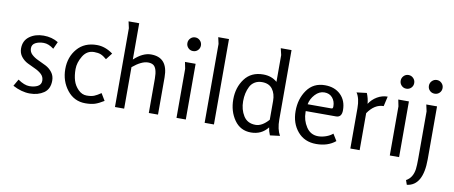

<svg xmlns="http://www.w3.org/2000/svg" viewBox="-80 -1110 3992 1687"><g transform="rotate(10 1916.0 -267.0)"><path d="M51 -29 86 -90Q144 -50 188.5 -50Q233 -50 263 -66Q293 -82 293 -116.5Q293 -151 269 -173.5Q245 -196 210.5 -211.5Q176 -227 142 -244Q108 -261 84 -291.5Q60 -322 60 -364Q60 -434 111.5 -471.5Q163 -509 237 -509Q311 -509 368 -474L339 -410Q292 -446 248.5 -446Q205 -446 175 -430Q145 -414 145 -381Q145 -348 169 -325.5Q193 -303 227.5 -287.5Q262 -272 296.5 -254.5Q331 -237 355 -206Q379 -175 379 -132Q379 -57 328 -22Q277 13 203.5 13Q130 13 51 -29Z M712 -509Q787 -509 856 -458L811 -400Q782 -425 758.5 -434.5Q735 -444 699 -444Q634 -444 598.5 -385Q563 -326 563 -268.5Q563 -211 576.5 -167Q590 -123 623.5 -89.5Q657 -56 698.5 -56Q740 -56 765 -66Q790 -76 825 -100L863 -37Q818 -9 784 2Q750 13 699 13Q599 13 536.5 -66.5Q474 -146 474 -253.5Q474 -361 537.5 -435Q601 -509 712 -509Z M962 -703 949 -762H1044V-438Q1121 -510 1195 -510Q1346 -510 1346 -333V0H1264V-306Q1264 -402 1227 -425Q1209 -436 1181 -436Q1123 -436 1044 -370V0H962Z M1508.5 -621Q1491 -639 1491 -664Q1491 -689 1508.5 -707Q1526 -725 1551 -725Q1576 -725 1594 -707Q1612 -689 1612 -663.5Q1612 -638 1594.5 -620.5Q1577 -603 1551.5 -603Q1526 -603 1508.5 -621ZM1511 -438 1499 -497H1594V0H1511Z M1762 -704 1749 -762H1845V0H1762Z M2196 -508Q2271 -508 2321 -464V-703L2307 -762H2403V-143Q2403 -56 2434 -2L2346 9Q2331 -26 2327 -59Q2271 13 2176.5 13Q2082 13 2028 -64Q1974 -141 1974 -247.5Q1974 -354 2031.5 -431Q2089 -508 2196 -508ZM2205 -60Q2263 -60 2321 -126V-294Q2321 -358 2290.5 -399Q2260 -440 2198 -440Q2160 -440 2132.5 -423Q2105 -406 2091 -378Q2062 -321 2062 -246.5Q2062 -172 2097 -116Q2132 -60 2205 -60Z M2747 -509Q2834 -509 2887 -457.5Q2940 -406 2940 -320Q2940 -256 2889 -256H2619V-246Q2619 -174 2657.5 -115.5Q2696 -57 2764 -57Q2797 -57 2833 -69.5Q2869 -82 2893 -103L2930 -43Q2863 13 2758.5 13Q2654 13 2592.5 -59.5Q2531 -132 2531 -241Q2531 -350 2587.5 -429.5Q2644 -509 2747 -509ZM2625 -318H2834Q2845 -318 2848 -322.5Q2851 -327 2851 -339Q2851 -384 2825 -415Q2799 -446 2753 -446Q2707 -446 2670.5 -406.5Q2634 -367 2625 -318Z M3030 -495 3120 -506Q3139 -461 3143 -413Q3170 -455 3213.5 -480.5Q3257 -506 3306 -506L3286 -418Q3205 -418 3145 -330V0H3062V-360Q3062 -448 3030 -495Z M3411.5 -621Q3394 -639 3394 -664Q3394 -689 3411.5 -707Q3429 -725 3454 -725Q3479 -725 3497 -707Q3515 -689 3515 -663.5Q3515 -638 3497.5 -620.5Q3480 -603 3454.5 -603Q3429 -603 3411.5 -621ZM3414 -438 3402 -497H3497V0H3414Z M3665 -438 3652 -497H3748V-25Q3748 210 3606 228L3592 188Q3650 157 3661 77Q3665 41 3665 -13ZM3707 -603Q3681 -603 3663.5 -620.5Q3646 -638 3646 -663.5Q3646 -689 3664 -707Q3682 -725 3707 -725Q3732 -725 3750 -707Q3768 -689 3768 -663.5Q3768 -638 3750.5 -620.5Q3733 -603 3707 -603Z"/></g></svg>

Font: Rosario
Style: Regular
Weight: 400
Designer: Hector Gatti
Foundry: Omnibus-Type
Version: Version 1.002